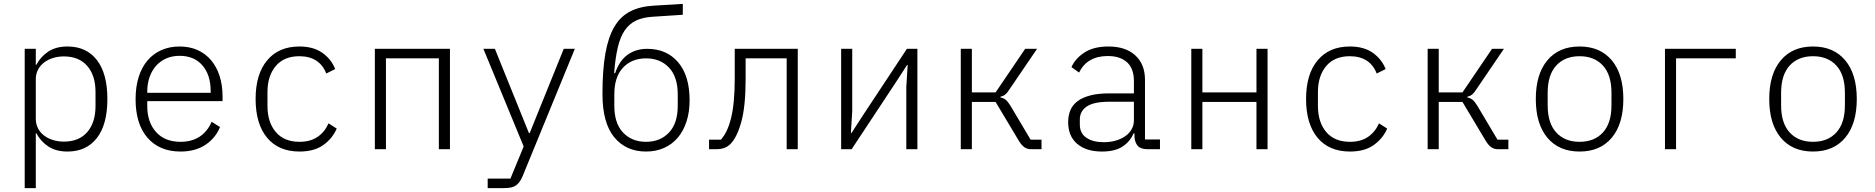

<svg xmlns="http://www.w3.org/2000/svg" viewBox="-20 -767 9640 987"><path d="M107 -516H164V-434H167Q189 -476 228.5 -502Q268 -528 327 -528Q424 -528 478 -458.5Q532 -389 532 -258Q532 -127 478 -57.5Q424 12 327 12Q268 12 228.5 -14Q189 -40 167 -82H164V200H107ZM308 -39Q386 -39 428.5 -88Q471 -137 471 -222V-294Q471 -379 428.5 -428Q386 -477 308 -477Q279 -477 253 -469Q227 -461 207 -446Q187 -431 175.5 -409Q164 -387 164 -360V-156Q164 -129 175.5 -107Q187 -85 207 -70Q227 -55 253 -47Q279 -39 308 -39Z M908 12Q800 12 738.5 -58.5Q677 -129 677 -257Q677 -321 693 -371.5Q709 -422 738.5 -456.5Q768 -491 810 -509.5Q852 -528 903 -528Q955 -528 996 -509.5Q1037 -491 1065.5 -457Q1094 -423 1109 -376Q1124 -329 1124 -272V-247H737V-222Q737 -139 782 -88.5Q827 -38 908 -38Q965 -38 1005.5 -64Q1046 -90 1068 -141L1111 -114Q1088 -57 1036 -22.5Q984 12 908 12ZM903 -480Q865 -480 834.5 -466.5Q804 -453 782.5 -429Q761 -405 749 -371Q737 -337 737 -296V-290H1063V-298Q1063 -382 1020.5 -431Q978 -480 903 -480Z M1520 12Q1412 12 1353 -59Q1294 -130 1294 -258Q1294 -386 1353.5 -457Q1413 -528 1519 -528Q1591 -528 1637 -495.5Q1683 -463 1703 -412L1657 -389Q1641 -432 1606 -455Q1571 -478 1519 -478Q1440 -478 1397.5 -427.5Q1355 -377 1355 -294V-222Q1355 -139 1397.5 -88.5Q1440 -38 1520 -38Q1575 -38 1612 -63Q1649 -88 1669 -133L1711 -106Q1689 -55 1642 -21.5Q1595 12 1520 12Z M1907 -516H2293V0H2236V-467H1964V0H1907Z M2878 -516H2935L2666 140Q2653 171 2633.5 185.5Q2614 200 2573 200H2487V151H2604L2672 -14L2465 -516H2524L2699 -83H2703Z M3301 12Q3198 12 3137.5 -61.5Q3077 -135 3077 -284Q3077 -407 3092 -492Q3107 -577 3138.5 -630Q3170 -683 3220 -708.5Q3270 -734 3341 -738L3490 -747V-691L3336 -681Q3284 -678 3249 -661Q3214 -644 3191 -610Q3168 -576 3155.5 -522Q3143 -468 3137 -391H3142Q3165 -457 3207.5 -486.5Q3250 -516 3307 -516Q3407 -516 3466 -447Q3525 -378 3525 -251Q3525 -191 3509 -142Q3493 -93 3464 -59Q3435 -25 3393.5 -6.5Q3352 12 3301 12ZM3301 -38Q3374 -38 3419 -85.5Q3464 -133 3464 -223V-282Q3464 -372 3419 -419.5Q3374 -467 3301 -467Q3228 -467 3183 -419.5Q3138 -372 3138 -282V-223Q3138 -133 3183 -85.5Q3228 -38 3301 -38Z M3625 -49H3686Q3702 -67 3715 -93.5Q3728 -120 3737.5 -157.5Q3747 -195 3752 -246Q3757 -297 3757 -364V-516H4081V0H4024V-467H3813V-362Q3813 -220 3790.5 -139.5Q3768 -59 3734 -26Q3720 -12 3702 -6Q3684 0 3661 0H3625Z M4304 -516H4361V-195L4354 -83H4357L4416 -174L4642 -516H4696V0H4639V-321L4646 -433H4643L4584 -342L4358 0H4304Z M4919 -516H4976V-292H5098L5250 -516H5311L5173 -313Q5159 -291 5148.5 -282Q5138 -273 5123 -270V-266Q5139 -263 5150 -254Q5161 -245 5174 -224L5278 -49H5334V0H5280Q5260 0 5245.5 -10.5Q5231 -21 5217 -44L5098 -243H4976V0H4919Z M5879 0Q5844 0 5829 -17Q5814 -34 5812 -63V-81H5807Q5790 -40 5751 -14Q5712 12 5645 12Q5564 12 5517.5 -27.5Q5471 -67 5471 -139Q5471 -173 5482.5 -200.5Q5494 -228 5519.5 -247Q5545 -266 5585 -276.5Q5625 -287 5683 -287H5809V-350Q5809 -415 5773.5 -447Q5738 -479 5675 -479Q5569 -479 5527 -394L5488 -422Q5508 -467 5555.5 -497.5Q5603 -528 5678 -528Q5766 -528 5816 -482.5Q5866 -437 5866 -356V-50H5943V0ZM5654 -36Q5687 -36 5715 -44Q5743 -52 5764 -66.5Q5785 -81 5797 -102Q5809 -123 5809 -149V-244H5683Q5602 -244 5566.5 -219.5Q5531 -195 5531 -153V-127Q5531 -82 5564.5 -59Q5598 -36 5654 -36Z M6104 -516H6161V-292H6439V-516H6496V0H6439V-243H6161V0H6104Z M6920 12Q6812 12 6753 -59Q6694 -130 6694 -258Q6694 -386 6753.5 -457Q6813 -528 6919 -528Q6991 -528 7037 -495.5Q7083 -463 7103 -412L7057 -389Q7041 -432 7006 -455Q6971 -478 6919 -478Q6840 -478 6797.5 -427.5Q6755 -377 6755 -294V-222Q6755 -139 6797.5 -88.5Q6840 -38 6920 -38Q6975 -38 7012 -63Q7049 -88 7069 -133L7111 -106Q7089 -55 7042 -21.5Q6995 12 6920 12Z M7319 -516H7376V-292H7498L7650 -516H7711L7573 -313Q7559 -291 7548.5 -282Q7538 -273 7523 -270V-266Q7539 -263 7550 -254Q7561 -245 7574 -224L7678 -49H7734V0H7680Q7660 0 7645.5 -10.5Q7631 -21 7617 -44L7498 -243H7376V0H7319Z M8100 12Q7994 12 7934.5 -59Q7875 -130 7875 -258Q7875 -386 7934.5 -457Q7994 -528 8100 -528Q8206 -528 8265.5 -457Q8325 -386 8325 -258Q8325 -130 8265.5 -59Q8206 12 8100 12ZM8100 -38Q8176 -38 8220 -86Q8264 -134 8264 -226V-290Q8264 -382 8220 -430Q8176 -478 8100 -478Q8024 -478 7980 -430Q7936 -382 7936 -290V-226Q7936 -134 7980 -86Q8024 -38 8100 -38Z M8539 -516H8903V-467H8596V0H8539Z M9300 12Q9194 12 9134.5 -59Q9075 -130 9075 -258Q9075 -386 9134.5 -457Q9194 -528 9300 -528Q9406 -528 9465.5 -457Q9525 -386 9525 -258Q9525 -130 9465.5 -59Q9406 12 9300 12ZM9300 -38Q9376 -38 9420 -86Q9464 -134 9464 -226V-290Q9464 -382 9420 -430Q9376 -478 9300 -478Q9224 -478 9180 -430Q9136 -382 9136 -290V-226Q9136 -134 9180 -86Q9224 -38 9300 -38Z"/></svg>

Font: IBM Plex Mono Light
Style: Regular
Weight: 300
Monospace: yes
Designer: Mike Abbink, Paul van der Laan, Pieter van Rosmalen
Foundry: Bold Monday
Version: Version 2.3